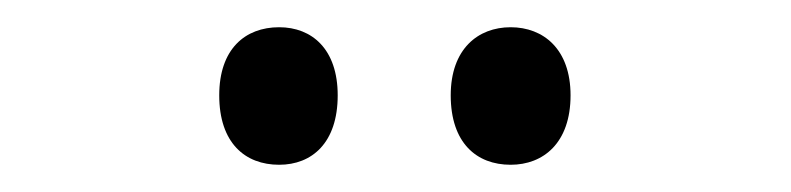

<svg xmlns="http://www.w3.org/2000/svg" viewBox="-20 -742 581 141"><path d="M141 -672C141 -637 160 -621 185 -621C209 -621 228 -637 228 -672C228 -706 209 -722 185 -722C160 -722 141 -706 141 -672ZM311 -672C311 -637 330 -621 355 -621C379 -621 399 -637 399 -672C399 -706 379 -722 355 -722C331 -722 311 -706 311 -672Z"/></svg>

Font: Noto Sans Khmer UI Condensed
Style: Regular
Weight: 400
Width: 3
Designer: Danh Hong and the Monotype Design Team
Foundry: Monotype Imaging Inc.
Version: Version 2.002